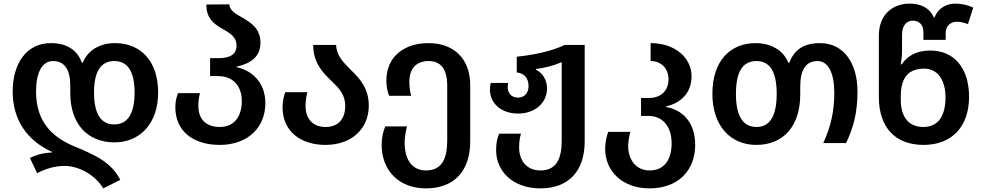

<svg xmlns="http://www.w3.org/2000/svg" viewBox="-20 -790 5420 1060"><path d="M550 250 644 203C597 111 517 70 395 20C275 -29 179 -111 179 -285C179 -385 210 -453 273 -453C335 -453 368 -407 368 -317V-276C368 -106 463 -4 612 -4C751 -4 853 -106 853 -279C853 -452 758 -552 614 -552C535 -552 465 -515 437 -444H432C406 -515 348 -552 261 -552C125 -552 50 -438 50 -284C50 -126 132 -13 266 48V52C208 55 174 68 145 82L185 166C234 141 282 126 337 126C408 126 501 169 550 250ZM610 -103C532 -103 499 -171 499 -279C499 -387 532 -453 611 -453C690 -453 723 -387 723 -279C723 -171 690 -103 610 -103Z M1193 10C1348 10 1445 -86 1445 -220C1445 -342 1362 -404 1286 -419V-422C1362 -439 1418 -475 1418 -554C1418 -631 1367 -664 1321 -691C1281 -713 1248 -732 1246 -766L1119 -765C1119 -682 1169 -653 1215 -627C1251 -606 1286 -585 1286 -539C1286 -496 1258 -469 1188 -469H1140V-370H1182C1271 -370 1315 -312 1315 -231C1315 -154 1278 -89 1194 -89C1117 -89 1075 -132 1075 -206C1075 -232 1079 -256 1084 -276H963C955 -257 948 -230 948 -198C948 -63 1050 10 1193 10Z M1777 10C1919 10 2016 -77 2016 -207C2016 -302 1966 -357 1917 -404C1875 -446 1836 -486 1836 -542H1709C1709 -439 1766 -386 1815 -338C1852 -302 1886 -267 1886 -206C1886 -131 1846 -89 1777 -89C1709 -89 1667 -132 1667 -206C1667 -233 1671 -260 1677 -281H1555C1547 -259 1540 -232 1540 -198C1540 -63 1642 10 1777 10Z M2331 250C2488 250 2576 154 2576 -10V-319C2576 -466 2486 -552 2345 -552C2215 -552 2113 -480 2113 -345C2113 -310 2120 -283 2128 -261H2250C2243 -287 2240 -312 2240 -339C2240 -414 2281 -453 2346 -453C2416 -453 2449 -406 2449 -317V-13C2449 88 2418 151 2332 151C2251 151 2214 85 2214 -1C2214 -30 2220 -67 2227 -92H2107C2095 -64 2087 -30 2087 9C2087 152 2183 250 2331 250Z M2963 250C3120 250 3208 154 3208 -10V-542H3098C3024 -507 2930 -487 2833 -477V-390C2875 -385 2898 -359 2898 -314C2898 -278 2876 -251 2840 -251C2805 -251 2783 -274 2783 -309C2783 -316 2784 -324 2786 -332H2690C2686 -321 2685 -308 2685 -295C2685 -219 2748 -163 2840 -163C2934 -163 3000 -222 3000 -302C3000 -350 2974 -389 2939 -405V-409C2991 -416 3039 -428 3081 -447V-11C3081 88 3050 151 2964 151C2883 151 2846 91 2846 25C2846 -4 2849 -27 2856 -52H2736C2725 -27 2719 -2 2719 39C2719 159 2815 250 2963 250Z M3566 250C3721 250 3818 154 3818 10C3818 -119 3743 -185 3658 -199V-203C3743 -222 3798 -281 3798 -369C3798 -470 3708 -552 3572 -552V-453C3635 -453 3671 -407 3671 -352C3671 -302 3641 -249 3561 -249H3519V-150H3559C3642 -150 3688 -88 3688 2C3688 86 3651 151 3567 151C3486 151 3448 85 3448 17C3448 -8 3454 -41 3460 -62H3338C3329 -38 3321 -5 3321 32C3321 155 3416 250 3566 250Z M4155 10C4304 10 4398 -92 4398 -269V-313C4398 -407 4431 -453 4493 -453C4554 -453 4586 -385 4586 -278C4586 -177 4567 -90 4525 0H4651C4694 -90 4714 -173 4714 -285C4714 -440 4639 -552 4507 -552C4418 -552 4364 -515 4338 -444H4332C4304 -515 4232 -552 4153 -552C4009 -552 3913 -452 3913 -272C3913 -92 4016 10 4155 10ZM4157 -89C4076 -89 4043 -158 4043 -272C4043 -387 4076 -453 4156 -453C4235 -453 4268 -387 4268 -272C4268 -158 4235 -89 4157 -89Z M5079 10C5232 10 5330 -88 5330 -255C5330 -419 5244 -511 5116 -511C5036 -511 4990 -480 4958 -435H4953C4956 -454 4960 -481 4960 -509V-597C4960 -647 4983 -676 5020 -676C5055 -676 5078 -652 5078 -615V-570H5201V-608C5201 -650 5231 -670 5263 -670C5284 -670 5304 -664 5324 -657L5353 -748C5324 -762 5289 -770 5254 -770C5209 -770 5161 -749 5139 -693H5136C5112 -749 5060 -770 5002 -770C4912 -770 4832 -713 4832 -593V-255C4832 -88 4921 10 5079 10ZM5078 -89C4990 -89 4953 -152 4953 -239V-257C4953 -347 4983 -411 5082 -411C5159 -411 5200 -345 5200 -252C5200 -156 5164 -89 5078 -89Z"/></svg>

Font: Noto Sans Georgian SemiBold
Style: Regular
Weight: 600
Designer: Monotype Design Team, Akaki Razmadze
Foundry: Google LLC
Version: Version 2.005